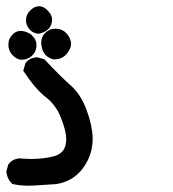

<svg xmlns="http://www.w3.org/2000/svg" viewBox="-33 -416 553 612"><path d="M144 170.9Q110.8 172.9 76.2 175.3Q40 177.7 8.8 170.9L5.9 169.9L3.9 168Q-10.3 153.8 -12.7 131.8V129.9L-12.2 128.4L-7.3 110.8L-6.8 108.9L-5.9 107.9Q5.4 91.3 28.3 88.9H29.3H30.3Q63.5 91.8 90.3 89.8Q116.7 87.9 139.2 82Q149.4 79.1 156.5 74.5Q163.6 69.8 168.5 63.5Q177.7 50.3 178.2 27.8Q178.2 16.1 174.3 -0.7Q170.4 -17.6 161.6 -39.6Q157.7 -50.3 152.6 -59.6Q147.5 -68.8 141.6 -76.9Q135.7 -85 129.2 -91.8Q122.6 -98.6 115.2 -104.5Q81.5 -129.9 43.5 -187L41 -190.9L42.5 -194.8L47.4 -212.4L47.9 -214.4L48.8 -215.8Q61.5 -231.9 84.5 -233.4H85.9L87.4 -232.9L105 -228L107.9 -227.5L109.9 -225.6Q159.2 -172.9 190.4 -145.5Q224.1 -116.2 242.7 -66.4Q260.7 -17.6 262.2 20.5Q262.7 33.7 261.2 45.9Q259.8 58.1 256.3 70.1Q252.9 82 247.6 93.3Q231.4 126.5 206.1 146Q180.7 165.5 145 170.9H144.5ZM34.2 -225.6Q19 -227.1 5.9 -241.2Q-6.8 -255.4 -6.3 -274.9Q-5.9 -294.4 8.8 -307.6Q23.4 -321.3 44.4 -315.9Q63 -311.5 73.7 -298.3Q85.4 -284.2 83 -265.6Q80.6 -248 67.4 -236.8Q54.2 -225.6 35.2 -225.6H34.7ZM138.2 -226.6Q130.9 -228 124.3 -231.7Q117.7 -235.4 111.8 -240.7Q108.4 -245.1 105.5 -250.2Q102.5 -255.4 101.1 -261.5Q99.6 -267.6 98.6 -274.4Q97.7 -285.6 101.1 -295.4Q104.5 -305.2 112.8 -312.5Q128.4 -326.7 149.4 -324.2Q170.4 -321.8 183.1 -304.7Q195.8 -287.6 192.9 -270Q191.9 -264.6 189.5 -259.5Q187 -254.4 183.8 -249.8Q180.7 -245.1 176.3 -240.7Q162.1 -226.6 139.6 -226.6H138.7ZM87.9 -308.6Q83 -309.1 78.1 -310.8Q73.2 -312.5 69.1 -315.4Q64.9 -318.4 61 -322.8Q49.8 -335 49.8 -352.1Q49.8 -360.4 53.2 -368.2Q56.6 -376 63 -382.3Q75.7 -395.5 90.3 -396Q98.6 -396.5 106 -392.6Q113.3 -388.7 120.1 -381.3Q135.3 -365.7 132.8 -347.7Q131.8 -342.3 130.1 -337.4Q128.4 -332.5 125.5 -328.4Q122.6 -324.2 118.7 -321.3Q107.9 -312 90.8 -308.6H89.4Z"/></svg>

Font: NaikaiFont
Style: Bold
Weight: 700
Version: Version 1.89